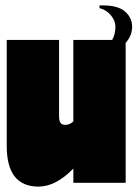

<svg xmlns="http://www.w3.org/2000/svg" viewBox="-20 -678 510 712"><path d="M446 -519V0H252V-53Q187 14 123 14Q5 14 5 -136V-530H199V-248Q199 -231 204 -223Q209 -215 222 -215Q239 -215 252 -228V-530H396Q408 -551 408 -579Q408 -601 391.5 -621Q375 -641 349 -648V-658H361Q418 -658 444 -635Q470 -612 470 -579Q470 -546 446 -519Z"/></svg>

Font: FFF_tuoi-tre Text
Style: Regular
Weight: 700
Designer: bBox Type GmbH
Foundry: bBox Type GmbH
Version: Version 1.001